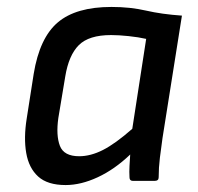

<svg xmlns="http://www.w3.org/2000/svg" viewBox="-20 -521 569 553"><path d="M169 12Q117 12 90 -12.5Q63 -37 55.5 -80.5Q48 -124 57 -180L77 -308Q94 -412 146.5 -456.5Q199 -501 301 -501Q355 -501 400.5 -490.5Q446 -480 504 -476L448 -123Q444 -95 440.5 -66.5Q437 -38 437 -10Q437 0 425 0H363Q353 0 353 -10Q352 -26 353 -43Q354 -60 355 -76Q310 -33 261.5 -10.5Q213 12 169 12ZM208 -71Q241 -71 276.5 -89Q312 -107 361 -150L401 -409Q379 -414 350.5 -417Q322 -420 300 -420Q236 -420 207 -391Q178 -362 168 -301L148 -181Q141 -131 152.5 -101Q164 -71 208 -71Z"/></svg>

Font: Sofia Sans Medium
Style: Italic
Weight: 500
Italic angle: -9°
Version: Version 4.101